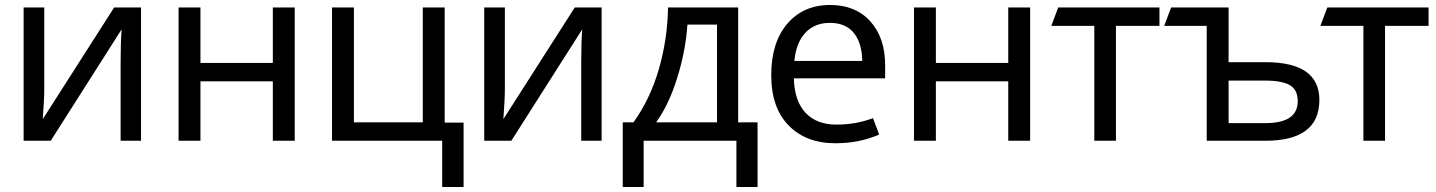

<svg xmlns="http://www.w3.org/2000/svg" viewBox="-20 -566 5775 772"><path d="M158 -536V-209Q158 -168 152 -87L439 -536H547V0H465V-316Q465 -396 469 -448L184 0H75V-536Z M786 -536V-313H1077V-536H1165V0H1077V-239H786V0H698V-536Z M1844 186H1758V0H1315V-536H1403V-74H1680V-536H1768V-73H1844Z M2010 -536V-209Q2010 -168 2004 -87L2291 -536H2399V0H2317V-316Q2317 -396 2321 -448L2036 0H1927V-536Z M2948 -536V-74H3026V186H2941V0H2568V186H2484V-74H2527Q2594 -167 2629 -287.5Q2664 -408 2666 -536ZM2863 -467H2744Q2737 -362 2703 -253Q2669 -144 2618 -74H2863Z M3318 -546Q3420 -546 3479.5 -480Q3539 -414 3539 -304V-251H3172Q3174 -161 3218.5 -113Q3263 -65 3343 -65Q3422 -65 3490 -91L3515 -25Q3435 10 3339 10Q3221 10 3151 -61.5Q3081 -133 3081 -264Q3081 -395 3145.5 -470.5Q3210 -546 3318 -546ZM3317 -474Q3255 -474 3218 -434Q3181 -394 3174 -321H3447Q3446 -392 3413.5 -433Q3381 -474 3317 -474Z M3743 -536V-313H4034V-536H4122V0H4034V-239H3743V0H3655V-536Z M4642 -462H4467V0H4380V-462H4207L4235 -536H4642Z M4920 -536V-316H5068Q5285 -316 5285 -164Q5285 0 5067 0H4832V-462H4661L4689 -536ZM5065 -242H4920V-71H5068Q5198 -71 5198 -159Q5198 -205 5166.5 -223.5Q5135 -242 5065 -242Z M5724 -462H5549V0H5462V-462H5289L5317 -536H5724Z"/></svg>

Font: Advent Sans Logo
Style: Regular
Weight: 400
Designer: Types & Symbols
Foundry: Types & Symbols
Version: Version 1.002